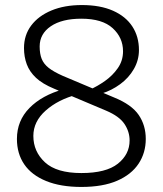

<svg xmlns="http://www.w3.org/2000/svg" viewBox="-20 -730 644 760"><path d="M302 10Q220 10 162.5 -13.5Q105 -37 76 -79.5Q47 -122 47 -180Q47 -252 96.5 -302.5Q146 -353 232 -377L286 -356Q210 -336 161 -292.5Q112 -249 112 -192Q112 -130 158 -87.5Q204 -45 302 -45Q400 -45 446.5 -82Q493 -119 493 -174Q493 -209 472.5 -239.5Q452 -270 400 -292L194 -379Q148 -398 122.5 -422Q97 -446 86 -475.5Q75 -505 75 -540Q75 -591 103.5 -629Q132 -667 183.5 -688.5Q235 -710 304 -710Q377 -710 427.5 -687.5Q478 -665 504 -625Q530 -585 530 -532Q530 -492 510 -457Q490 -422 456 -397Q422 -372 383 -360L335 -375Q365 -388 395.5 -409.5Q426 -431 446.5 -460.5Q467 -490 467 -527Q467 -581 426 -618.5Q385 -656 302 -656Q225 -656 181 -626Q137 -596 137 -546Q137 -517 145 -497Q153 -477 172.5 -461.5Q192 -446 228 -430L432 -344Q501 -316 529 -275Q557 -234 557 -180Q557 -125 528.5 -82Q500 -39 443.5 -14.5Q387 10 302 10Z"/></svg>

Font: REM Medium ExtraLight
Style: Regular
Weight: 250
Version: Version 1.005;gftools[0.9.28]